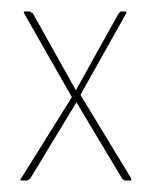

<svg xmlns="http://www.w3.org/2000/svg" viewBox="-20 -314 265 334"><path d="M37 -291 112 -157 186 -290Q187 -291 188 -292.5Q189 -294 191 -294H198Q200 -294 200 -292.5Q200 -291 199 -290L120 -149L208 -4Q208 -3 208.5 -1.5Q209 0 207 0H199Q196 0 194.5 -1.5Q193 -3 192 -4L113 -136L33 -4Q29 0 26 0H19Q13 0 17 -4L105 -145L23 -289Q22 -290 21.5 -292Q21 -294 23 -294H30Q33 -294 35 -292Q36 -291 37 -291Z"/></svg>

Font: Chathura Thin
Style: Regular
Weight: 250
Designer: Appaji Ambarisha Darbha
Foundry: Aditya Fonts
Version: Version 1.002 2016